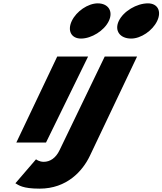

<svg xmlns="http://www.w3.org/2000/svg" viewBox="-20 -850 969 1145"><path d="M408.1 -725C380.5 -667 405.1 -620 463.1 -620C525.4 -620 601.6 -667 629.1 -725C656.7 -783 625.3 -830 563 -830C505 -830 435.6 -783 408.1 -725ZM505.4 -513 254.4 0H77.4L321.3 -513ZM862.3 -830C795.2 -830 716 -783 688.4 -725C660.9 -667 695.4 -620 762.4 -620C820.4 -620 889.8 -667 917.3 -725C944.9 -783 920.3 -830 862.3 -830ZM604.6 -513H797.5L516.1 79C472.8 170 378.9 275 216.1 275C113.6 275 91.6 254 71.8 243L194.8 100C194.8 100 212.8 115 240.5 115C278.3 115 312.7 93 335.5 45Z"/></svg>

Font: Hussar
Style: BdSuprExtOblFive
Weight: 700
Foundry: Cannot Into Space Fonts
Version: Version 2.00